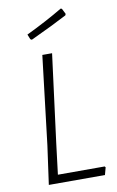

<svg xmlns="http://www.w3.org/2000/svg" viewBox="-94 -900 579 950"><g transform="rotate(-10 195.5 -424.5)"><path d="M281 -849 287 -847 301 -819 298 -812Q228 -775 114 -722L107 -726L97 -751Q201 -801 281 -849ZM360 -42 364 -37 354 0H72L99 -194L152 -639H201L144 -197L125 -42Z"/></g></svg>

Font: Alegreya Sans SC Light
Style: Italic
Weight: 300
Italic angle: -7°
Designer: Juan Pablo del Peral
Foundry: Huerta Tipografica
Version: Version 2.007